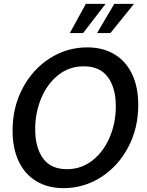

<svg xmlns="http://www.w3.org/2000/svg" viewBox="-20 -959 761 993"><path d="M45 -284Q45 -405 97.5 -503.5Q150 -602 238.5 -658Q327 -714 431 -714Q512 -714 571.5 -678.5Q631 -643 663 -576Q695 -509 695 -416Q695 -295 642.5 -196.5Q590 -98 501.5 -42Q413 14 309 14Q228 14 168.5 -21.5Q109 -57 77 -124Q45 -191 45 -284ZM579 -409Q579 -504 538 -560Q497 -616 413 -616Q338 -616 281 -570.5Q224 -525 193 -450.5Q162 -376 162 -291Q162 -196 202.5 -140Q243 -84 326 -84Q401 -84 458.5 -129.5Q516 -175 547.5 -249.5Q579 -324 579 -409ZM424 -939H526L410 -788H341ZM571 -939H673L551 -788H482Z"/></svg>

Font: Cabin Medium
Style: Italic
Weight: 500
Italic angle: -7°
Designer: Pablo Impallari
Foundry: Pablo Impallari. http://www.impallari.com Igino Marini. http://www.ikern.com
Version: Version 2.200